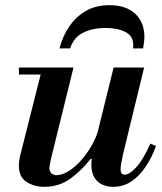

<svg xmlns="http://www.w3.org/2000/svg" viewBox="-20 -711 625 742"><path d="M151 11Q112 11 82.5 -8Q53 -27 53 -70Q53 -89 59 -114L144 -450H264L176 -93Q175 -86 173 -77Q171 -68 171 -61Q171 -48 179 -41Q187 -34 199 -34Q218 -34 241.5 -47.5Q265 -61 288.5 -86Q312 -111 332 -144.5Q352 -178 363 -218L337 -97H330Q299 -56 254.5 -22.5Q210 11 151 11ZM53 -423V-450H220V-423ZM417 11Q395 11 375.5 2.5Q356 -6 344.5 -25.5Q333 -45 333 -76Q333 -89 336 -106Q339 -123 346 -154L419 -450H537L456 -117Q451 -95 448.5 -80Q446 -65 446 -57Q446 -36 462 -36Q480 -36 506.5 -64.5Q533 -93 561 -156L583 -147Q567 -103 543 -67Q519 -31 488 -10Q457 11 417 11ZM210 -524Q222 -571 247.5 -608.5Q273 -646 311.5 -668.5Q350 -691 403 -691Q467 -691 502.5 -658Q538 -625 538 -568Q538 -559 536.5 -547.5Q535 -536 533 -524H494Q495 -528 495 -531Q495 -534 495 -537Q495 -572 464.5 -587.5Q434 -603 388 -603Q339 -603 302 -585Q265 -567 251 -524Z"/></svg>

Font: Libre Bodoni Medium
Style: Italic
Weight: 500
Italic angle: -13°
Designer: Pablo Impallari, Rodrigo Fuenzalida
Foundry: Impallari Type
Version: Version 2.005;gftools[0.9.23]